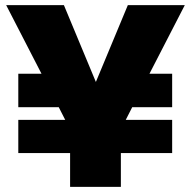

<svg xmlns="http://www.w3.org/2000/svg" viewBox="-20 -725 741 745"><path d="M476 -705 352 -407 228 -705H4L141 -439H51V-309H208L233 -260H51V-131H252V0H449V-131H648V-260H468L493 -309H648V-439H560L697 -705Z"/></svg>

Font: Poppins STUK1
Style: Regular
Weight: 400
Designer: Jonny Pinhorn (original), Sammy Jo Hughes (modified version)
Foundry: Type Mafia
Version: Version 1.002;hotconv 1.0.109;makeotfexe 2.5.65596